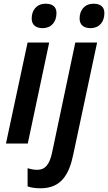

<svg xmlns="http://www.w3.org/2000/svg" viewBox="-20 -770 580 1030"><path d="M209 -619C255 -619 283 -652 283 -700C283 -735 260 -750 225 -750C176 -750 150 -715 150 -671C150 -635 174 -619 209 -619ZM466 -619C512 -619 540 -652 540 -700C540 -735 517 -750 482 -750C433 -750 407 -715 407 -671C407 -635 431 -619 466 -619ZM12 0H129L244 -542H128ZM198 240C308 240 351 166 373 59L501 -542H384L260 46C246 114 221 141 181 141C163 141 145 138 128 132V230C147 237 172 240 198 240Z"/></svg>

Font: Noto Sans SemiCondensed SemiBold
Style: Italic
Weight: 600
Width: 4
Italic angle: -12°
Designer: Monotype Design Team
Foundry: Monotype Imaging Inc.
Version: Version 2.013